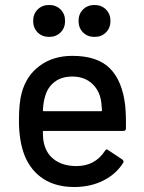

<svg xmlns="http://www.w3.org/2000/svg" viewBox="-20 -741 577 770"><path d="M485 -226Q485 -216 475 -216H156Q152 -216 152 -212Q152 -178 158 -160Q169 -120 202.5 -97.5Q236 -75 287 -75Q361 -75 401 -136Q406 -146 414 -139L471 -101Q478 -95 474 -88Q446 -43 394.5 -17Q343 9 278 9Q205 9 155 -23Q105 -55 80 -114Q56 -173 56 -257Q56 -330 67 -368Q85 -437 139 -477Q193 -517 270 -517Q371 -517 421 -466.5Q471 -416 482 -318Q486 -277 485 -226ZM161 -355Q154 -333 152 -299Q152 -295 156 -295H385Q389 -295 389 -299Q387 -332 383 -348Q373 -387 343.5 -410.5Q314 -434 270 -434Q227 -434 199 -412.5Q171 -391 161 -355ZM295 -657Q295 -685 313 -703Q331 -721 359 -721Q387 -721 405 -703Q423 -685 423 -657Q423 -629 405 -611Q387 -593 359 -593Q331 -593 313 -611Q295 -629 295 -657ZM113 -657Q113 -685 131 -703Q149 -721 177 -721Q205 -721 223 -703Q241 -685 241 -657Q241 -629 223 -611Q205 -593 177 -593Q149 -593 131 -611Q113 -629 113 -657Z"/></svg>

Font: Amber EN Medium
Style: Regular
Weight: 500
Designer: Jeremy Tribby
Foundry: Tribby Type Co.
Version: Version 1.403 November 24, 2021